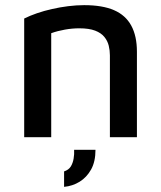

<svg xmlns="http://www.w3.org/2000/svg" viewBox="-20 -533 626 746"><path d="M74 -461Q96 -472 123.5 -481.5Q151 -491 182 -498Q213 -505 245 -509Q277 -513 307 -513Q378 -513 423 -493.5Q468 -474 490 -433.5Q512 -393 512 -332V0H407V-318Q407 -337 402.5 -355.5Q398 -374 385.5 -389.5Q373 -405 349.5 -414Q326 -423 288 -423Q261 -423 232.5 -418Q204 -413 179 -404V0H74ZM229 193V133Q247 127 255 114Q263 101 266 83.5Q269 66 268 49H351Q351 95 334 125.5Q317 156 289.5 173Q262 190 229 193Z"/></svg>

Font: Maven Pro Medium
Style: Regular
Weight: 500
Designer: Joe Prince
Foundry: Joe Prince
Version: Version 2.103